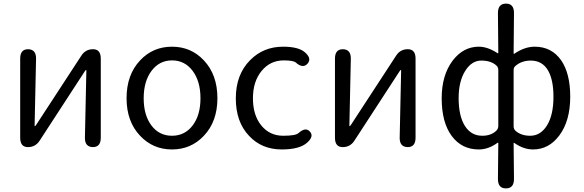

<svg xmlns="http://www.w3.org/2000/svg" viewBox="-20 -816 3237 1065"><path d="M135 0Q92 0 92 -52V-491Q92 -543 136 -543Q181 -542 180 -490L172 -121Q172 -116 174 -116Q176 -116 183 -127L431 -507Q454 -543 496 -543Q539 -543 539 -491V-52Q539 0 495 0Q450 -1 451 -53L459 -423Q459 -428 457 -428Q455 -428 448 -417L200 -36Q177 0 135 0Z M758 -62Q682 -141 682 -271.5Q682 -402 758 -482Q829 -557 934 -557Q1039 -557 1110 -482Q1186 -402 1186 -271.5Q1186 -141 1110 -62Q1039 13 934 13Q829 13 758 -62ZM820 -120Q863 -63 934 -63Q1005 -63 1048.5 -120Q1092 -177 1092 -271Q1092 -365 1048.5 -423Q1005 -481 934.5 -481Q864 -481 820.5 -423Q777 -365 777 -271Q777 -177 820 -120Z M1543 13Q1432 13 1362 -62Q1288 -139 1288 -270.5Q1288 -402 1367 -482Q1441 -557 1550 -557Q1636 -557 1671 -526Q1711 -492 1686 -463Q1660 -434 1621 -469Q1607 -481 1554 -481Q1479 -481 1431 -422.5Q1383 -364 1383 -270.5Q1383 -177 1429.5 -120Q1476 -63 1551 -63Q1620 -63 1636 -78Q1675 -113 1699 -86Q1723 -60 1684 -25Q1642 13 1543 13Z M1881 0Q1838 0 1838 -52V-491Q1838 -543 1882 -543Q1927 -542 1926 -490L1918 -121Q1918 -116 1920 -116Q1922 -116 1929 -127L2177 -507Q2200 -543 2242 -543Q2285 -543 2285 -491V-52Q2285 0 2241 0Q2196 -1 2197 -53L2205 -423Q2205 -428 2203 -428Q2201 -428 2194 -417L1946 -36Q1923 0 1881 0Z M2786 229Q2742 229 2742 177L2744 -22Q2744 -27 2740 -24Q2689 13 2636 13Q2541 13 2485.5 -62Q2430 -137 2430 -271Q2430 -399 2491 -480Q2550 -557 2636 -557Q2685 -557 2740 -521Q2744 -518 2744 -523L2742 -744Q2742 -796 2787 -796Q2831 -796 2831 -744L2829 -520Q2829 -515 2833 -518Q2890 -557 2946 -557Q3040 -557 3093 -481Q3143 -408 3143 -280Q3143 -145 3082 -64Q3024 13 2937 13Q2884 13 2833 -23Q2829 -26 2829 -21L2831 177Q2831 229 2786 229ZM2655 -63Q2704 -63 2733 -91Q2744 -102 2744 -117V-428Q2744 -443 2733 -453Q2703 -480 2649.5 -480Q2596 -480 2560 -422Q2524 -364 2524 -272Q2524 -173 2558.5 -118Q2593 -63 2655 -63ZM2921 -63Q2979 -63 3014.5 -121Q3050 -179 3050 -279Q3050 -373 3020 -425Q2988 -480 2924 -480Q2874 -480 2840 -451Q2829 -442 2829 -428V-115Q2829 -100 2840 -90Q2871 -63 2921 -63Z"/></svg>

Font: Resource Han Rounded HK
Style: Regular
Weight: 400
Designer: Cyano Hao (round all glyphs); Ryoko NISHIZUKA  (kana, bopomofo & ideographs); Paul D. Hunt (Latin, Greek & Cyrillic); Sa
Foundry: Cyano Hao
Version: 0.990